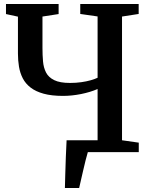

<svg xmlns="http://www.w3.org/2000/svg" viewBox="-20 -763 756 963"><path d="M305.5 180Q306.5 146.5 307.5 106.8Q308.5 67 310.2 24.2Q312 -18.5 314 -59.5H469.5V-316.5Q432.5 -300.5 386 -291.2Q339.5 -282 296 -282Q239 -282 199 -293Q159 -304 133.5 -323.8Q108 -343.5 94.2 -370.2Q80.5 -397 75.2 -428.5Q70 -460 70 -494V-679.5L10 -692.5V-743H274V-692.5L193 -680V-522.5Q193 -486.5 195.8 -455Q198.5 -423.5 211 -399.2Q223.5 -375 252 -361Q280.5 -347 331.5 -347Q361.5 -347 387.8 -350.8Q414 -354.5 435 -360.5Q456 -366.5 469.5 -373V-680.5L382.5 -693V-743H675.5V-693L592 -680V-59.5L676 -47.5V0H420.5Q415.5 16 409.2 41.5Q403 67 396.5 94.8Q390 122.5 384.8 145.8Q379.5 169 377 180Z"/></svg>

Font: Merriweather 36pt SemiBold
Style: Regular
Weight: 600
Version: Version 2.100